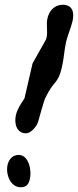

<svg xmlns="http://www.w3.org/2000/svg" viewBox="-20 -687 328 808"><path d="M47 -203C39 -168 49 -126 90 -126C110 -126 134 -155 140 -173C143 -183 165 -264 170 -273C207 -352 223 -330 240 -402C249 -439 250 -474 258 -510C265 -540 278 -568 285 -597C294 -635 285 -667 244 -667C211 -667 188 -644 180 -611C173 -582 182 -557 176 -529C176 -527 173 -521 173 -520L117 -420L83 -273C68 -250 53 -229 47 -203ZM12 6C3 45 23 101 67 101C92 101 101 88 106 65C114 30 101 -35 59 -35C34 -35 18 -18 12 6Z"/></svg>

Font: Charger
Style: OversprayIt
Weight: 400
Designer: Jasper
Foundry: Cannot Into Space Fonts
Version: Version 0.980